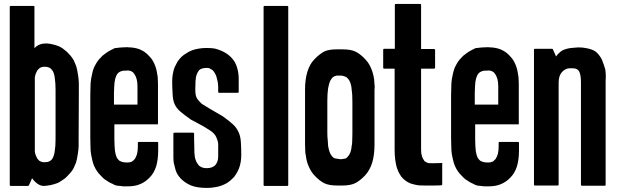

<svg xmlns="http://www.w3.org/2000/svg" viewBox="-20 -920 3115 950"><path d="M369.1 -245.1Q369.1 -244.1 369.1 -244.1Q369.1 -244.1 369.1 -244.1Q369.1 -243.2 369.1 -241.2Q369.1 -216.8 369.1 -197.3Q368.2 -176.8 365.2 -159.2Q360.4 -128.9 356.4 -116.2Q351.6 -103.5 344.7 -88.9Q337.9 -75.2 328.1 -64.5Q318.4 -53.7 309.6 -44.9Q304.7 -40 299.8 -36.1Q293.9 -32.2 288.1 -28.3Q282.2 -24.4 276.4 -20.5Q270.5 -17.6 265.6 -14.6Q255.9 -10.7 245.1 -7.8Q235.4 -4.9 224.6 -2.9Q222.7 -2.9 219.7 -2.9Q217.8 -2 216.8 -2Q210.9 -1 208 -1Q204.1 0 197.3 0Q181.6 0 167 -9.8Q152.3 -19.5 138.7 -38.1Q133.8 -26.4 123 -2.9Q123 -2 121.1 -1Q120.1 0 118.2 0Q89.8 0 33.2 0Q31.2 0 30.3 -1Q28.3 -2.9 28.3 -4.9Q28.3 -115.2 28.3 -335.9Q28.3 -519.5 28.3 -885.7Q28.3 -888.7 30.3 -889.6Q31.2 -890.6 33.2 -890.6Q70.3 -890.6 145.5 -890.6Q147.5 -890.6 149.4 -889.6Q151.4 -888.7 150.4 -885.7Q150.4 -818.4 150.4 -681.6Q160.2 -692.4 170.9 -697.3Q180.7 -702.1 193.4 -704.1Q205.1 -705.1 211.9 -705.1Q218.8 -704.1 227.5 -703.1Q228.5 -703.1 229.5 -703.1Q239.3 -701.2 250 -698.2Q259.8 -695.3 270.5 -691.4Q281.2 -686.5 291 -679.7Q300.8 -671.9 310.5 -664.1Q319.3 -655.3 329.1 -644.5Q337.9 -633.8 345.7 -620.1Q352.5 -605.5 357.4 -591.8Q361.3 -579.1 366.2 -548.8Q369.1 -531.2 370.1 -509.8Q370.1 -489.3 370.1 -465.8Q370.1 -463.9 370.1 -460.9Q370.1 -388.7 369.1 -245.1ZM251 -534.2Q250 -544.9 247.1 -553.7Q245.1 -561.5 241.2 -568.4Q237.3 -574.2 233.4 -578.1Q229.5 -583 224.6 -585Q218.8 -586.9 212.9 -588.9Q206.1 -589.8 198.2 -589.8Q194.3 -589.8 189.5 -588.9Q184.6 -587.9 180.7 -585.9Q176.8 -584 172.9 -580.1Q168 -576.2 165 -572.3Q162.1 -566.4 159.2 -560.5Q156.2 -554.7 154.3 -546.9Q153.3 -544.9 153.3 -542Q153.3 -540 152.3 -537.1Q152.3 -415 152.3 -169.9Q152.3 -168 153.3 -165Q153.3 -162.1 154.3 -160.2Q156.2 -152.3 159.2 -146.5Q162.1 -140.6 165 -134.8Q168 -130.9 171.9 -127Q175.8 -123 180.7 -121.1Q184.6 -119.1 189.5 -118.2Q194.3 -117.2 198.2 -117.2Q206.1 -117.2 212.9 -118.2Q218.8 -119.1 224.6 -122.1Q229.5 -124 234.4 -128.9Q238.3 -132.8 241.2 -138.7Q245.1 -145.5 247.1 -154.3Q250 -163.1 251 -173.8Q252.9 -185.5 253.9 -199.2Q254.9 -213.9 254.9 -231.4Q254.9 -313.5 254.9 -476.6Q254.9 -493.2 253.9 -507.8Q252.9 -522.5 251 -534.2Z M756.8 -304.7Q686.5 -304.7 545.9 -304.7Q545.9 -280.3 545.9 -231.4Q545.9 -213.9 546.9 -199.2Q547.9 -185.5 548.8 -173.8Q550.8 -163.1 552.7 -154.3Q555.7 -145.5 558.6 -138.7Q562.5 -132.8 566.4 -128.9Q570.3 -124 576.2 -122.1Q580.1 -120.1 584 -119.1Q587.9 -118.2 591.8 -117.2Q594.7 -116.2 602.5 -116.2Q611.3 -116.2 614.3 -116.2Q618.2 -116.2 623 -117.2Q627.9 -118.2 631.8 -120.1Q635.7 -122.1 639.6 -126Q643.6 -129.9 647.5 -133.8Q650.4 -138.7 653.3 -145.5Q656.2 -151.4 658.2 -159.2Q660.2 -167 661.1 -175.8Q662.1 -185.5 662.1 -196.3Q662.1 -202.1 662.1 -212.9Q662.1 -215.8 663.1 -216.8Q665 -217.8 667 -217.8Q697.3 -217.8 757.8 -217.8Q760.7 -217.8 761.7 -216.8Q762.7 -215.8 762.7 -212.9Q762.7 -201.2 762.7 -175.8Q762.7 -130.9 752.9 -97.7Q742.2 -63.5 720.7 -42Q698.2 -18.6 672.9 -8.8Q648.4 2 612.3 2Q609.4 2 600.6 2Q591.8 2 588.9 2Q582 1 575.2 0Q568.4 0 562.5 -1Q554.7 -2 549.8 -3.9Q545.9 -5.9 541 -7.8Q539.1 -9.8 536.1 -10.7Q534.2 -11.7 531.2 -12.7Q525.4 -15.6 519.5 -18.6Q513.7 -22.5 507.8 -26.4Q502.9 -29.3 497.1 -33.2Q492.2 -37.1 487.3 -42Q478.5 -50.8 468.8 -61.5Q460 -72.3 452.1 -85.9Q444.3 -100.6 440.4 -113.3Q436.5 -126 430.7 -156.2Q427.7 -173.8 427.7 -194.3Q426.8 -214.8 426.8 -238.3Q426.8 -239.3 426.8 -241.2Q426.8 -242.2 426.8 -242.2Q426.8 -242.2 426.8 -242.2Q426.8 -266.6 426.8 -316.4Q426.8 -357.4 426.8 -440.4Q426.8 -440.4 426.8 -441.4Q426.8 -441.4 426.8 -441.4Q426.8 -443.4 426.8 -447.3Q426.8 -470.7 427.7 -490.2Q427.7 -510.7 430.7 -529.3Q436.5 -559.6 440.4 -573.2Q444.3 -585.9 452.1 -599.6Q460 -614.3 468.8 -625Q478.5 -635.7 487.3 -644.5Q497.1 -652.3 506.8 -659.2Q516.6 -666 526.4 -670.9Q529.3 -672.9 531.2 -673.8Q534.2 -675.8 536.1 -675.8Q541 -678.7 544.9 -680.7Q549.8 -682.6 556.6 -682.6Q567.4 -684.6 585 -685.5Q601.6 -686.5 611.3 -686.5Q615.2 -685.5 618.2 -685.5Q622.1 -685.5 626 -685.5Q661.1 -682.6 681.6 -670.9Q703.1 -660.2 719.7 -640.6Q734.4 -626 744.1 -603.5Q753.9 -582 757.8 -553.7Q760.7 -542 760.7 -530.3Q761.7 -518.6 761.7 -505.9Q761.7 -440.4 761.7 -309.6Q761.7 -306.6 760.7 -305.7Q759.8 -303.7 756.8 -303.7Q756.8 -304.7 756.8 -304.7ZM660.2 -402.3Q660.2 -431.6 660.2 -492.2Q660.2 -502.9 659.2 -511.7Q658.2 -520.5 656.2 -528.3Q653.3 -535.2 651.4 -542Q648.4 -548.8 645.5 -552.7Q641.6 -558.6 638.7 -561.5Q634.8 -564.5 629.9 -567.4Q626 -569.3 621.1 -570.3Q616.2 -571.3 612.3 -571.3Q608.4 -571.3 600.6 -570.3Q591.8 -570.3 589.8 -570.3Q585.9 -569.3 582 -568.4Q578.1 -566.4 574.2 -565.4Q568.4 -562.5 564.5 -558.6Q559.6 -553.7 556.6 -547.9Q553.7 -542 550.8 -533.2Q548.8 -524.4 546.9 -513.7Q545.9 -502.9 544.9 -488.3Q543.9 -474.6 543.9 -458Q543.9 -439.5 543.9 -402.3Q583 -402.3 660.2 -402.3Z M1173.8 -154.3Q1173.8 -134.8 1170.9 -118.2Q1168 -100.6 1162.1 -85.9Q1156.2 -71.3 1147.5 -57.6Q1139.6 -43.9 1127.9 -34.2Q1117.2 -23.4 1103.5 -14.6Q1089.8 -6.8 1074.2 -1Q1059.6 3.9 1041 6.8Q1023.4 9.8 1003.9 9.8Q980.5 9.8 960 6.8Q940.4 3.9 923.8 -2.9Q908.2 -9.8 895.5 -18.6Q882.8 -27.3 873 -38.1Q863.3 -48.8 856.4 -60.5Q849.6 -73.2 846.7 -86.9Q842.8 -100.6 839.8 -114.3Q837.9 -127.9 837.9 -141.6Q837.9 -180.7 837.9 -258.8Q837.9 -260.7 839.8 -262.7Q840.8 -263.7 842.8 -263.7Q874 -263.7 935.5 -263.7Q937.5 -263.7 938.5 -262.7Q940.4 -260.7 940.4 -258.8Q940.4 -251 940.4 -233.4Q940.4 -219.7 941.4 -190.4Q941.4 -160.2 943.4 -149.4Q944.3 -139.6 947.3 -130.9Q950.2 -122.1 954.1 -115.2Q958 -108.4 962.9 -102.5Q966.8 -97.7 973.6 -94.7Q979.5 -90.8 986.3 -89.8Q994.1 -87.9 1002.9 -87.9Q1016.6 -87.9 1027.3 -91.8Q1038.1 -95.7 1044.9 -102.5Q1051.8 -110.4 1055.7 -121.1Q1059.6 -131.8 1059.6 -146.5Q1059.6 -149.4 1059.6 -152.3Q1059.6 -156.2 1059.6 -161.1Q1059.6 -171.9 1059.6 -186.5Q1059.6 -200.2 1059.6 -208Q1058.6 -222.7 1049.8 -242.2Q1040 -261.7 1019.5 -274.4Q990.2 -293.9 958 -310.5Q925.8 -328.1 924.8 -328.1Q890.6 -352.5 872.1 -368.2Q853.5 -383.8 843.8 -405.3Q835 -424.8 834 -457Q832 -489.3 832 -512.7Q832 -514.6 832 -517.6Q832 -537.1 835 -553.7Q837.9 -571.3 843.8 -586.9Q850.6 -601.6 858.4 -615.2Q867.2 -627.9 877.9 -638.7Q889.6 -649.4 903.3 -657.2Q916 -666 932.6 -671.9Q947.3 -676.8 964.8 -679.7Q982.4 -682.6 1002 -682.6Q1027.3 -682.6 1043 -679.7Q1058.6 -675.8 1075.2 -668.9Q1090.8 -662.1 1103.5 -653.3Q1116.2 -644.5 1126 -633.8Q1135.7 -623 1142.6 -611.3Q1149.4 -598.6 1153.3 -585Q1157.2 -571.3 1159.2 -557.6Q1161.1 -543.9 1161.1 -530.3Q1161.1 -508.8 1161.1 -465.8Q1161.1 -463.9 1160.2 -461.9Q1158.2 -460.9 1156.2 -460.9Q1126 -460.9 1064.5 -460.9Q1061.5 -460.9 1060.5 -461.9Q1059.6 -463.9 1059.6 -465.8Q1059.6 -474.6 1059.6 -491.2Q1059.6 -501 1058.6 -504.9Q1057.6 -508.8 1057.6 -512.7Q1056.6 -514.6 1056.6 -516.6Q1055.7 -518.6 1055.7 -521.5Q1053.7 -532.2 1050.8 -541Q1047.9 -549.8 1043.9 -556.6Q1040 -563.5 1036.1 -568.4Q1031.2 -574.2 1025.4 -577.1Q1023.4 -577.1 1021.5 -579.1Q1016.6 -582 1013.7 -583Q1010.7 -584 1003.9 -584Q989.3 -584 980.5 -581.1Q971.7 -579.1 964.8 -572.3Q958 -563.5 953.1 -550.8Q948.2 -538.1 948.2 -524.4Q948.2 -523.4 947.3 -519.5Q947.3 -516.6 947.3 -511.7Q946.3 -499 946.3 -480.5Q946.3 -461.9 948.2 -451.2Q951.2 -435.5 960.9 -424.8Q970.7 -413.1 977.5 -407.2Q977.5 -406.2 978.5 -406.2Q980.5 -404.3 1016.6 -382.8Q1051.8 -362.3 1082 -344.7Q1115.2 -321.3 1133.8 -303.7Q1151.4 -287.1 1161.1 -264.6Q1169.9 -246.1 1171.9 -215.8Q1173.8 -184.6 1173.8 -154.3Z M1406.2 -885.7Q1406.2 -592.8 1406.2 -4.9Q1406.2 -2.9 1404.3 -1Q1403.3 0 1401.4 0Q1363.3 0 1289.1 0Q1287.1 0 1285.2 -1Q1284.2 -2.9 1284.2 -4.9Q1284.2 -115.2 1284.2 -335.9Q1284.2 -519.5 1284.2 -885.7Q1284.2 -888.7 1285.2 -889.6Q1287.1 -890.6 1289.1 -890.6Q1326.2 -890.6 1401.4 -890.6Q1403.3 -890.6 1405.3 -889.6Q1406.2 -888.7 1406.2 -886.7Q1406.2 -886.7 1406.2 -885.7Z M1833 -474.6Q1833 -384.8 1833 -203.1Q1833 -152.3 1821.3 -114.3Q1809.6 -77.1 1786.1 -51.8Q1761.7 -26.4 1739.3 -14.6Q1715.8 -2 1672.9 -2Q1671.9 -2 1669.9 -2Q1667 -2 1666 -2Q1665 -2 1663.1 -2Q1659.2 -2 1655.3 -2Q1652.3 -2 1649.4 -2Q1607.4 -2 1584 -13.7Q1560.5 -25.4 1536.1 -51.8Q1519.5 -69.3 1508.8 -93.8Q1497.1 -118.2 1493.2 -150.4Q1490.2 -163.1 1490.2 -176.8Q1489.3 -189.5 1489.3 -204.1Q1489.3 -294.9 1489.3 -476.6Q1489.3 -527.3 1501 -565.4Q1512.7 -603.5 1536.1 -627Q1560.5 -652.3 1584 -665Q1606.4 -675.8 1645.5 -675.8Q1648.4 -675.8 1651.4 -675.8Q1652.3 -675.8 1654.3 -675.8Q1656.2 -675.8 1658.2 -675.8Q1659.2 -675.8 1661.1 -675.8Q1665 -675.8 1668 -675.8Q1671.9 -675.8 1674.8 -675.8Q1716.8 -675.8 1740.2 -664.1Q1763.7 -652.3 1788.1 -626Q1804.7 -608.4 1815.4 -584Q1826.2 -559.6 1831.1 -528.3Q1832 -515.6 1833 -502Q1834 -497.1 1834 -491.2Q1834 -483.4 1833 -474.6ZM1723.6 -416Q1723.6 -435.5 1722.7 -451.2Q1721.7 -467.8 1719.7 -480.5Q1718.8 -493.2 1715.8 -502.9Q1712.9 -512.7 1709 -520.5Q1705.1 -527.3 1700.2 -532.2Q1695.3 -538.1 1690.4 -540Q1678.7 -544.9 1669.9 -545.9Q1661.1 -545.9 1654.3 -545.9Q1651.4 -545.9 1649.4 -545.9Q1647.5 -545.9 1645.5 -545.9Q1642.6 -544.9 1639.6 -543.9Q1636.7 -543.9 1633.8 -542Q1627.9 -539.1 1623 -534.2Q1619.1 -528.3 1615.2 -522.5Q1611.3 -514.6 1608.4 -504.9Q1605.5 -495.1 1603.5 -483.4Q1601.6 -470.7 1600.6 -455.1Q1599.6 -438.5 1599.6 -419.9Q1599.6 -367.2 1599.6 -261.7Q1599.6 -243.2 1601.6 -226.6Q1602.5 -210.9 1603.5 -198.2Q1605.5 -185.5 1608.4 -175.8Q1611.3 -166 1615.2 -158.2Q1619.1 -151.4 1623 -146.5Q1627.9 -140.6 1633.8 -137.7Q1637.7 -135.7 1647.5 -134.8Q1658.2 -132.8 1667 -131.8Q1668 -131.8 1669.9 -132.8Q1671.9 -132.8 1673.8 -132.8Q1677.7 -133.8 1682.6 -134.8Q1688.5 -135.7 1690.4 -135.7Q1696.3 -138.7 1700.2 -144.5Q1705.1 -149.4 1709 -156.2Q1712.9 -163.1 1715.8 -172.9Q1718.8 -182.6 1719.7 -195.3Q1722.7 -207 1722.7 -223.6Q1723.6 -239.3 1723.6 -257.8Q1723.6 -310.5 1723.6 -416Z M2168 -108.4Q2168 -75.2 2168 -7.8Q2168 -4.9 2166 -3.9Q2165 -2.9 2162.1 -2.9Q2162.1 -2.9 2124 -2Q2085.9 -2 2082 -2Q2066.4 -2 2051.8 -2.9Q2037.1 -4.9 2023.4 -8.8Q2009.8 -11.7 1998 -18.6Q1986.3 -25.4 1975.6 -35.2Q1964.8 -44.9 1957 -59.6Q1949.2 -73.2 1943.4 -90.8Q1938.5 -107.4 1935.5 -129.9Q1932.6 -152.3 1932.6 -180.7Q1932.6 -313.5 1932.6 -580.1Q1915 -580.1 1880.9 -580.1Q1877.9 -580.1 1877 -582Q1876 -583 1876 -586.9Q1876 -615.2 1876 -673.8Q1876 -675.8 1877 -676.8Q1877.9 -678.7 1880.9 -678.7Q1898.4 -678.7 1933.6 -678.7Q1933.6 -751 1933.6 -895.5Q1933.6 -897.5 1934.6 -899.4Q1936.5 -900.4 1938.5 -900.4Q1978.5 -900.4 2058.6 -900.4Q2060.5 -900.4 2062.5 -899.4Q2063.5 -897.5 2063.5 -895.5Q2063.5 -823.2 2063.5 -677.7Q2085 -677.7 2127.9 -677.7Q2129.9 -677.7 2130.9 -675.8Q2132.8 -674.8 2132.8 -672.9Q2132.8 -643.6 2132.8 -585.9Q2132.8 -583 2130.9 -582Q2129.9 -580.1 2127.9 -580.1Q2106.4 -580.1 2063.5 -580.1Q2063.5 -447.3 2063.5 -180.7Q2063.5 -169.9 2064.5 -161.1Q2066.4 -152.3 2068.4 -145.5Q2070.3 -138.7 2074.2 -132.8Q2077.1 -127 2080.1 -123Q2084 -120.1 2087.9 -118.2Q2092.8 -116.2 2097.7 -113.3Q2101.6 -112.3 2122.1 -112.3Q2142.6 -112.3 2164.1 -113.3Q2166 -114.3 2167 -113.3Q2168 -113.3 2168.9 -112.3Q2168.9 -111.3 2168.9 -111.3Q2168.9 -110.4 2168 -108.4Z M2542 -304.7Q2471.7 -304.7 2331.1 -304.7Q2331.1 -280.3 2331.1 -231.4Q2331.1 -213.9 2332 -199.2Q2333 -185.5 2334 -173.8Q2335.9 -163.1 2337.9 -154.3Q2340.8 -145.5 2343.8 -138.7Q2347.7 -132.8 2351.6 -128.9Q2355.5 -124 2361.3 -122.1Q2365.2 -120.1 2369.1 -119.1Q2373 -118.2 2377 -117.2Q2379.9 -116.2 2387.7 -116.2Q2396.5 -116.2 2399.4 -116.2Q2403.3 -116.2 2408.2 -117.2Q2413.1 -118.2 2417 -120.1Q2420.9 -122.1 2424.8 -126Q2428.7 -129.9 2432.6 -133.8Q2435.5 -138.7 2438.5 -145.5Q2441.4 -151.4 2443.4 -159.2Q2445.3 -167 2446.3 -175.8Q2447.3 -185.5 2447.3 -196.3Q2447.3 -202.1 2447.3 -212.9Q2447.3 -215.8 2448.2 -216.8Q2450.2 -217.8 2452.1 -217.8Q2482.4 -217.8 2543 -217.8Q2545.9 -217.8 2546.9 -216.8Q2547.9 -215.8 2547.9 -212.9Q2547.9 -201.2 2547.9 -175.8Q2547.9 -130.9 2538.1 -97.7Q2527.3 -63.5 2505.9 -42Q2483.4 -18.6 2458 -8.8Q2433.6 2 2397.5 2Q2394.5 2 2385.7 2Q2377 2 2374 2Q2367.2 1 2360.4 0Q2353.5 0 2347.7 -1Q2339.8 -2 2335 -3.9Q2331.1 -5.9 2326.2 -7.8Q2324.2 -9.8 2321.3 -10.7Q2319.3 -11.7 2316.4 -12.7Q2310.5 -15.6 2304.7 -18.6Q2298.8 -22.5 2293 -26.4Q2288.1 -29.3 2282.2 -33.2Q2277.3 -37.1 2272.5 -42Q2263.7 -50.8 2253.9 -61.5Q2245.1 -72.3 2237.3 -85.9Q2229.5 -100.6 2225.6 -113.3Q2221.7 -126 2215.8 -156.2Q2212.9 -173.8 2212.9 -194.3Q2211.9 -214.8 2211.9 -238.3Q2211.9 -239.3 2211.9 -241.2Q2211.9 -242.2 2211.9 -242.2Q2211.9 -242.2 2211.9 -242.2Q2211.9 -266.6 2211.9 -316.4Q2211.9 -357.4 2211.9 -440.4Q2211.9 -440.4 2211.9 -441.4Q2211.9 -441.4 2211.9 -441.4Q2211.9 -443.4 2211.9 -447.3Q2211.9 -470.7 2212.9 -490.2Q2212.9 -510.7 2215.8 -529.3Q2221.7 -559.6 2225.6 -573.2Q2229.5 -585.9 2237.3 -599.6Q2245.1 -614.3 2253.9 -625Q2263.7 -635.7 2272.5 -644.5Q2282.2 -652.3 2292 -659.2Q2301.8 -666 2311.5 -670.9Q2314.5 -672.9 2316.4 -673.8Q2319.3 -675.8 2321.3 -675.8Q2326.2 -678.7 2330.1 -680.7Q2335 -682.6 2341.8 -682.6Q2352.5 -684.6 2370.1 -685.5Q2386.7 -686.5 2396.5 -686.5Q2400.4 -685.5 2403.3 -685.5Q2407.2 -685.5 2411.1 -685.5Q2446.3 -682.6 2466.8 -670.9Q2488.3 -660.2 2504.9 -640.6Q2519.5 -626 2529.3 -603.5Q2539.1 -582 2543 -553.7Q2545.9 -542 2545.9 -530.3Q2546.9 -518.6 2546.9 -505.9Q2546.9 -440.4 2546.9 -309.6Q2546.9 -306.6 2545.9 -305.7Q2544.9 -303.7 2542 -303.7Q2542 -304.7 2542 -304.7ZM2445.3 -402.3Q2445.3 -431.6 2445.3 -492.2Q2445.3 -502.9 2444.3 -511.7Q2443.4 -520.5 2441.4 -528.3Q2438.5 -535.2 2436.5 -542Q2433.6 -548.8 2430.7 -552.7Q2426.8 -558.6 2423.8 -561.5Q2419.9 -564.5 2415 -567.4Q2411.1 -569.3 2406.2 -570.3Q2401.4 -571.3 2397.5 -571.3Q2393.6 -571.3 2385.7 -570.3Q2377 -570.3 2375 -570.3Q2371.1 -569.3 2367.2 -568.4Q2363.3 -566.4 2359.4 -565.4Q2353.5 -562.5 2349.6 -558.6Q2344.7 -553.7 2341.8 -547.9Q2338.9 -542 2335.9 -533.2Q2334 -524.4 2332 -513.7Q2331.1 -502.9 2330.1 -488.3Q2329.1 -474.6 2329.1 -458Q2329.1 -439.5 2329.1 -402.3Q2368.2 -402.3 2445.3 -402.3Z M2976.6 -517.6Q2976.6 -346.7 2976.6 -5.9Q2976.6 -2.9 2975.6 -2Q2973.6 -1 2971.7 -1Q2958 -1 2929.7 -1Q2906.2 -1 2859.4 -1Q2857.4 -1 2856.4 -2Q2854.5 -2.9 2854.5 -5.9Q2854.5 -174.8 2854.5 -512.7Q2854.5 -533.2 2851.6 -548.8Q2848.6 -563.5 2842.8 -570.3Q2836.9 -578.1 2825.2 -581.1Q2813.5 -583 2794.9 -582Q2775.4 -580.1 2759.8 -562.5Q2744.1 -544.9 2744.1 -510.7Q2744.1 -342.8 2744.1 -6.8Q2744.1 -3.9 2742.2 -2.9Q2741.2 -2 2739.3 -2Q2701.2 -2 2627 -2Q2625 -2 2623 -2.9Q2622.1 -3.9 2622.1 -6.8Q2622.1 -89.8 2622.1 -256.8Q2622.1 -395.5 2622.1 -673.8Q2622.1 -675.8 2623 -677.7Q2625 -678.7 2627 -678.7Q2655.3 -678.7 2710.9 -678.7Q2711.9 -678.7 2713.9 -677.7Q2714.8 -676.8 2715.8 -675.8Q2720.7 -664.1 2731.4 -640.6Q2738.3 -651.4 2750 -661.1Q2760.7 -671.9 2781.2 -677.7Q2801.8 -683.6 2830.1 -684.6Q2835.9 -685.5 2841.8 -685.5Q2863.3 -685.5 2881.8 -681.6Q2918.9 -674.8 2934.6 -658.2Q2951.2 -640.6 2959 -623Q2969.7 -595.7 2974.6 -577.1Q2977.5 -564.5 2977.5 -538.1Q2977.5 -529.3 2976.6 -517.6Z"/></svg>

Font: Typeface
Style: Regular
Weight: 400
Version: Version 1.0